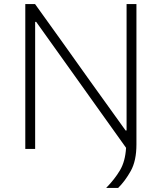

<svg xmlns="http://www.w3.org/2000/svg" viewBox="-20 -733 796 945"><path d="M502.5 192Q544.5 149 570.5 105.2Q596.5 61.5 600.5 -5.5Q542 -87.5 477 -178.5Q412 -269.5 334 -379L158 -625.5H153V0H104.5V-713H152.5Q224.5 -613 290.8 -520.2Q357 -427.5 422 -336L598 -91H603V-713H651.5V-22Q651.5 58 623.8 108Q596 158 561.5 192Z"/></svg>

Font: Heraclito ExtraLight
Style: Regular
Weight: 200
Designer: Kostas Bartsokas (font) & Cristiano Sobral (main changes)
Foundry: Kostas Bartsokas (font) & Cristiano Sobral (main changes)
Version: Version 1.00;July 8, 2020;FontCreator 13.0.0.2655 64-bit